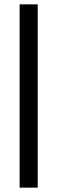

<svg xmlns="http://www.w3.org/2000/svg" viewBox="-20 -861 262 881"><path d="M70 0V-841H153V0Z"/></svg>

Font: Matangi Medium
Style: Regular
Weight: 500
Designer: Prashant Pant
Foundry: The Graphic Ant
Version: Version 3.002